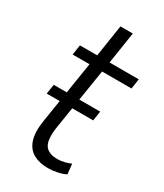

<svg xmlns="http://www.w3.org/2000/svg" viewBox="-167 -705 665 780"><g transform="rotate(30 166.0 -315.0)"><path d="M192 8Q152 8 124 -7.5Q96 -23 84.5 -57Q73 -91 81 -145L128 -442H49L56 -489H137L160 -638H218L195 -489H332L325 -442H187L141 -153Q132 -93 148 -68Q164 -43 207 -43Q223 -43 239 -47Q255 -51 269 -57L274 -10Q260 -2 236.5 3Q213 8 192 8ZM37 -252 44 -297H262L255 -252Z"/></g></svg>

Font: Nunito Sans 10pt Condensed Light
Style: Italic
Weight: 300
Width: 3
Italic angle: -9°
Designer: Vernon Adams
Foundry: Vernon Adams
Version: Version 3.101;gftools[0.9.27]